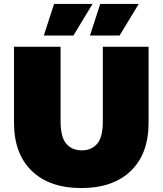

<svg xmlns="http://www.w3.org/2000/svg" viewBox="-20 -937 824 973"><path d="M392 16Q231 16 141 -71Q51 -158 51 -315V-700H287V-322Q287 -242 316 -208.5Q345 -175 394 -175Q444 -175 472.5 -208.5Q501 -242 501 -322V-700H733V-315Q733 -158 643 -71Q553 16 392 16ZM436 -757 488 -917H683L586 -757ZM202 -757 254 -917H449L352 -757Z"/></svg>

Font: MOST Montserrat Black
Style: Regular
Weight: 900
Designer: Julieta Ulanovsky
Foundry: Julieta Ulanovsky
Version: Version 8.000;March 11, 2024;FontCreator 15.0.0.2926 64-bit